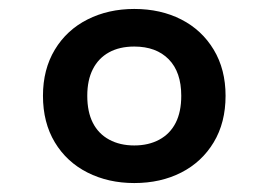

<svg xmlns="http://www.w3.org/2000/svg" viewBox="-20 -758 567 429"><path d="M280 -433Q312 -433 336 -446Q360 -459 372.5 -483.5Q385 -508 385 -544Q385 -597 357 -625.5Q329 -654 280 -654Q247 -654 223.5 -641Q200 -628 187.5 -603.5Q175 -579 175 -544Q175 -508 187.5 -483.5Q200 -459 224 -446Q248 -433 280 -433ZM280 -349Q222 -349 175.5 -372.5Q129 -396 102.5 -440Q76 -484 76 -544Q76 -603 102.5 -647Q129 -691 175.5 -714.5Q222 -738 280 -738Q339 -738 385 -714.5Q431 -691 457.5 -647Q484 -603 484 -544Q484 -484 457.5 -440Q431 -396 385 -372.5Q339 -349 280 -349Z"/></svg>

Font: Roboto Serif SemiBold
Style: Italic
Weight: 600
Italic angle: -10°
Version: Version 1.007